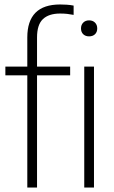

<svg xmlns="http://www.w3.org/2000/svg" viewBox="-20 -838 510 858"><path d="M102 0V-501.5H4V-540.5H102V-670.5Q102 -818 248.5 -818Q261.5 -818 277.8 -817Q294 -816 309 -813V-771.5Q293.5 -774.5 279.8 -776Q266 -777.5 248.5 -777.5Q198.5 -777.5 172 -752.8Q145.5 -728 145.5 -670.5V-540.5H293.5V-501.5H145.5V0ZM378 -675.5Q362 -675.5 352 -685Q342 -694.5 342 -711Q342 -727 352 -737Q362 -747 378 -747Q394.5 -747 404.5 -737Q414.5 -727 414.5 -711Q414.5 -694.5 404.5 -685Q394.5 -675.5 378 -675.5ZM356.5 0V-540.5H400V0Z"/></svg>

Font: Encode Sans Cnd XLt
Style: Regular
Weight: 200
Width: 3
Designer: Multiple Designers
Foundry: Impallari Type
Version: Version 3.002; ttfautohint (v1.8.3) -l 8 -r 50 -G 200 -x 14 